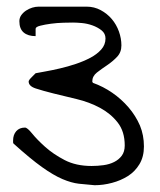

<svg xmlns="http://www.w3.org/2000/svg" viewBox="-20 -545 471 566"><path d="M19.5 -122.1Q18.6 -124 18.6 -125V-130.9Q18.6 -147.5 27.8 -158.2Q37.1 -168.9 53.7 -168.9Q60.5 -168.9 74.7 -151.4Q88.9 -133.8 112.8 -112.3Q136.7 -90.8 170.4 -73.2Q204.1 -55.7 250 -55.7Q267.6 -55.7 285.2 -58.1Q302.7 -60.5 316.4 -67.4Q330.1 -74.2 338.9 -85.9Q347.7 -97.7 347.7 -116.2Q347.7 -157.2 327.1 -183.6Q306.6 -210 274.9 -227.1Q243.2 -244.1 206.1 -252.9Q168.9 -261.7 137.7 -269.5Q106.4 -277.3 85.4 -284.2Q64.5 -291 64.5 -304.7Q64.5 -306.6 65.4 -307.6Q66.4 -308.6 66.4 -309.6Q68.4 -312.5 75.2 -319.3Q82 -326.2 85 -329.1Q94.7 -331.1 114.3 -334.5Q133.8 -337.9 156.7 -343.3Q179.7 -348.6 203.1 -356.4Q226.6 -364.3 246.1 -374.5Q265.6 -384.8 278.3 -398.9Q291 -413.1 291 -431.6Q291 -446.3 279.3 -455.6Q267.6 -464.8 252.4 -470.2Q237.3 -475.6 221.2 -477.1Q205.1 -478.5 195.3 -478.5Q185.5 -478.5 167 -478Q148.4 -477.5 130.4 -475.1Q112.3 -472.7 98.6 -469.2Q85 -465.8 85 -460V-438.5Q62.5 -438.5 49.8 -449.2Q37.1 -460 37.1 -482.4Q37.1 -492.2 42.5 -500Q47.9 -507.8 56.6 -513.7Q65.4 -519.5 75.2 -522.5Q85 -525.4 93.8 -525.4H235.4Q257.8 -525.4 276.9 -515.1Q295.9 -504.9 309.6 -488.8Q323.2 -472.7 330.6 -452.1Q337.9 -431.6 337.9 -411.1Q337.9 -390.6 324.7 -377Q311.5 -363.3 295.4 -352.5Q279.3 -341.8 265.6 -331.1Q252 -320.3 252 -304.7Q252 -303.7 252.9 -302.7L253.9 -300.8Q284.2 -290 311 -271.5Q337.9 -252.9 358.9 -228.5Q379.9 -204.1 392.6 -174.8Q404.3 -146.5 404.3 -113.3Q404.3 -83 391.1 -61Q377.9 -39.1 356.9 -25.9Q335.9 -12.7 310.1 -5.9Q284.2 1 258.8 1Q234.4 -1 212.4 -3.4Q190.4 -5.9 164.1 -17.1Q137.7 -28.3 103.5 -52.7Q69.3 -77.1 19.5 -122.1Z"/></svg>

Font: Indie Flower
Style: Regular
Weight: 400
Designer: Kimberly Geswein
Foundry: Kimberly Geswein
Version: Version 1.001 2010